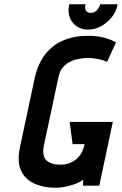

<svg xmlns="http://www.w3.org/2000/svg" viewBox="-20 -877 575 907"><path d="M535 -857H453L451 -850Q447 -838 436 -827Q425 -816 408 -816Q394 -816 386.5 -826.5Q379 -837 383 -850L385 -857H308L306 -850Q300 -820 310 -794Q320 -768 342.5 -752.5Q365 -737 396 -737Q427 -737 456 -752.5Q485 -768 506.5 -794Q528 -820 534 -850ZM486 -585 528 -677Q510 -687 489 -694Q468 -701 445 -704.5Q422 -708 397 -708Q331 -708 279 -686Q227 -664 192.5 -619Q158 -574 143 -504L74 -180Q60 -112 80 -70Q100 -28 143.5 -9Q187 10 243 10Q258 10 280.5 6.5Q303 3 328 -5.5Q353 -14 373 -28L372 0H449L513 -301H309L323 -196H380L377 -187Q373 -168 363 -151.5Q353 -135 338.5 -123.5Q324 -112 306 -105.5Q288 -99 268 -99Q236 -99 215.5 -108.5Q195 -118 188 -137.5Q181 -157 187 -188L256 -512Q263 -547 284 -566.5Q305 -586 334 -594.5Q363 -603 395 -603Q410 -603 425.5 -601Q441 -599 456.5 -595Q472 -591 486 -585Z"/></svg>

Font: Advent Pro
Style: Italic
Weight: 400
Italic angle: -12°
Designer: VivaRado, Andreas Kalpakidis
Foundry: VivaRado, Andreas Kalpakidis
Version: Version 3.000